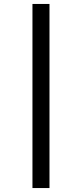

<svg xmlns="http://www.w3.org/2000/svg" viewBox="-20 -750 414 970"><path d="M230 200H144V-730H230Z"/></svg>

Font: Sora Variable
Style: Regular
Weight: 400
Designer: Jonathan Barnbrook, Julián Moncada
Foundry: Barnbrook Fonts
Version: Version 2.000